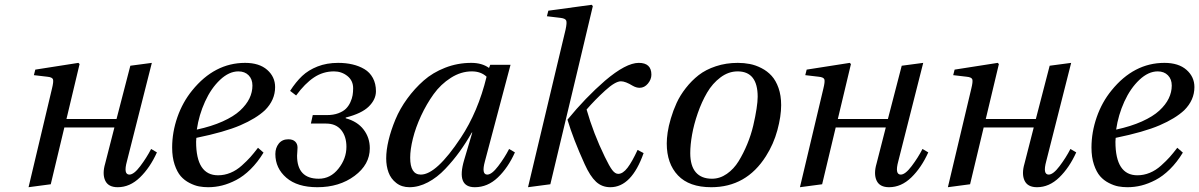

<svg xmlns="http://www.w3.org/2000/svg" viewBox="-20 -762 4959 794"><path d="M98.1 12.2 194.8 -395Q202.1 -424.3 199.2 -433.6Q196.3 -442.9 174.8 -444.8L120.1 -451.2L126 -474.1L304.2 -502L309.1 -497.1L254.9 -270H461.9L519 -490.2L607.9 -502L504.9 -95.2Q489.7 -40 515.1 -40Q533.7 -40 560.1 -75Q586.4 -109.9 605 -146L628.9 -131.8Q600.6 -68.8 558.8 -28.3Q517.1 12.2 466.8 12.2Q427.7 12.2 415 -15.4Q402.3 -43 415 -85.9L453.1 -234.9H246.1L189.9 0Z M691.9 -151.9Q691.9 -215.3 713.6 -277.6Q735.4 -339.8 774.9 -388.2Q867.2 -502 993.7 -502Q1052.2 -502 1085 -473.1Q1117.7 -444.3 1117.7 -401.9Q1117.7 -348.1 1075.7 -306.2Q1039.1 -272 973.9 -243.9Q908.7 -215.8 792 -191.9Q791 -185.1 791 -175.8Q791 -37.1 881.8 -37.1Q908.2 -37.1 933.1 -47.4Q958 -57.6 980 -77.4Q1002 -97.2 1015.4 -112.3Q1028.8 -127.4 1046.9 -150.9L1069.8 -130.9Q1045.4 -90.8 1016.1 -62Q986.8 -33.2 956.8 -17.6Q926.8 -2 898.4 5.1Q870.1 12.2 840.8 12.2Q821.3 12.2 803 8.8Q784.7 5.4 763.7 -5.4Q742.7 -16.1 727.5 -33.4Q712.4 -50.8 702.1 -81.3Q691.9 -111.8 691.9 -151.9ZM793.9 -226.1Q855 -239.3 900.6 -259.8Q946.3 -280.3 972.7 -304.7Q999 -329.1 1011.5 -355Q1023.9 -380.9 1023.9 -408.2Q1023.9 -434.6 1008.1 -450.7Q992.2 -466.8 965.8 -466.8Q927.2 -466.8 890.1 -431.9Q853 -397 827.9 -341.8Q802.7 -286.6 793.9 -226.1Z M1118.7 -125Q1118.7 -150.4 1132.8 -168.2Q1147 -186 1172.4 -186Q1190.9 -186 1200.7 -176.5Q1210.4 -167 1210.4 -151.9Q1210.4 -145.5 1209.5 -134Q1208.5 -122.6 1208.5 -118.2Q1208.5 -22.9 1298.3 -22.9Q1346.7 -22.9 1379.6 -64.5Q1412.6 -106 1412.6 -154.8Q1412.6 -197.8 1390.9 -224.4Q1369.1 -251 1328.6 -251H1265.6L1273.4 -286.1H1332.5Q1358.9 -286.1 1379.2 -293.7Q1399.4 -301.3 1410.6 -312.5Q1421.9 -323.7 1429 -339.4Q1436 -355 1438.2 -368.4Q1440.4 -381.8 1440.4 -397Q1440.4 -428.7 1416.5 -447.8Q1392.6 -466.8 1361.3 -466.8Q1315.9 -466.8 1278.3 -441.7Q1240.7 -416.5 1204.6 -367.2L1179.7 -386.2Q1203.6 -423.3 1229.5 -447.8Q1255.4 -472.2 1293.2 -487.1Q1331.1 -502 1378.4 -502Q1410.6 -502 1437.7 -495.6Q1464.8 -489.3 1487.1 -476.1Q1509.3 -462.9 1522 -439.5Q1534.7 -416 1534.7 -384.8Q1534.7 -350.6 1505.1 -321.5Q1475.6 -292.5 1409.7 -275.9V-272.9Q1458 -259.8 1483.6 -226.3Q1509.3 -192.9 1509.3 -148.9Q1509.3 -81.5 1446.3 -34.7Q1383.3 12.2 1292.5 12.2Q1209.5 12.2 1164.1 -27.1Q1118.7 -66.4 1118.7 -125Z M1577.1 -106.9Q1577.1 -141.1 1586.9 -182.1Q1596.7 -223.1 1615.2 -267.8Q1633.8 -312.5 1664.1 -354Q1694.3 -395.5 1731.9 -428.7Q1769.5 -461.9 1820.8 -481.9Q1872.1 -502 1929.2 -502Q1973.1 -502 2002.4 -481L2007.3 -494.1H2091.3L1985.4 -95.2Q1970.2 -40 1995.1 -40Q2013.7 -40 2040.3 -75Q2066.9 -109.9 2085.4 -146L2109.4 -131.8Q2081.1 -68.4 2038.8 -28.1Q1996.6 12.2 1943.4 12.2Q1866.2 12.2 1899.4 -100.1L1933.1 -213.9H1931.2Q1906.7 -170.9 1880.6 -134.8Q1854.5 -98.6 1821.3 -63.5Q1788.1 -28.3 1749.8 -8.1Q1711.4 12.2 1673.3 12.2Q1641.1 12.2 1618.7 -5.4Q1596.2 -22.9 1586.7 -49.1Q1577.1 -75.2 1577.1 -106.9ZM1676.3 -109.9Q1676.3 -40 1720.2 -40Q1784.7 -40 1885.3 -191.9Q1957 -299.8 1992.2 -444.8Q1968.8 -466.8 1931.2 -466.8Q1886.2 -466.8 1844.5 -440.2Q1802.7 -413.6 1773.2 -372.6Q1743.7 -331.5 1721.2 -283Q1698.7 -234.4 1687.5 -189Q1676.3 -143.6 1676.3 -109.9Z M2163.6 12.2 2280.8 -480 2318.8 -639.2Q2325.2 -668.5 2321.5 -677Q2317.9 -685.5 2298.8 -688L2241.7 -694.8L2247.6 -717.8L2426.8 -742.2L2431.6 -736.8L2370.6 -480L2255.9 0ZM2326.7 -267.1Q2401.4 -358.4 2481.9 -428.2Q2568.8 -502 2621.6 -502Q2673.8 -502 2673.8 -453.1Q2673.8 -433.6 2659.4 -416.3Q2645 -398.9 2625 -398.9Q2611.3 -398.9 2596.7 -407.2Q2566.4 -425.8 2547.9 -425.8Q2524.4 -425.8 2482.2 -387.2Q2439.9 -348.6 2405.8 -309.1Q2434.1 -210 2481 -113.8Q2500 -74.2 2512 -58.6Q2523.9 -43 2536.6 -43Q2555.7 -43 2575 -68.1Q2594.2 -93.3 2616.7 -142.1L2641.6 -128.9Q2591.8 12.2 2503.9 12.2Q2469.2 12.2 2444.8 -10.5Q2420.4 -33.2 2397.9 -83Q2350.6 -187 2326.7 -267.1Z M2737.3 -168.9Q2737.3 -189 2741 -214.4Q2744.6 -239.7 2754.2 -272.2Q2763.7 -304.7 2778.1 -336.2Q2792.5 -367.7 2816.2 -397.9Q2839.8 -428.2 2869.1 -451.2Q2898.4 -474.1 2940.4 -488Q2982.4 -502 3031.2 -502Q3057.1 -502 3081.1 -497.3Q3105 -492.7 3129.2 -480.2Q3153.3 -467.8 3170.9 -448.5Q3188.5 -429.2 3199.5 -398.2Q3210.4 -367.2 3210.4 -327.1Q3210.4 -281.2 3194.8 -223.6Q3179.2 -166 3147.5 -116.2Q3066.4 12.2 2921.4 12.2Q2830.1 12.2 2783.7 -36.6Q2737.3 -85.4 2737.3 -168.9ZM2834.5 -128.9Q2834.5 -76.2 2857.4 -49.6Q2880.4 -22.9 2924.3 -22.9Q2957 -22.9 2985.8 -43Q3014.6 -63 3034.4 -95.2Q3054.2 -127.4 3070.1 -165.8Q3085.9 -204.1 3095 -242.7Q3104 -281.2 3108.6 -311.8Q3113.3 -342.3 3113.3 -361.8Q3113.3 -466.8 3030.3 -466.8Q2992.7 -466.8 2959.5 -441.9Q2926.3 -417 2904.1 -378.9Q2881.8 -340.8 2865.7 -294.4Q2849.6 -248 2842 -205.3Q2834.5 -162.6 2834.5 -128.9Z M3288.1 12.2 3384.8 -395Q3392.1 -424.3 3389.2 -433.6Q3386.2 -442.9 3364.7 -444.8L3310.1 -451.2L3315.9 -474.1L3494.1 -502L3499 -497.1L3444.8 -270H3651.9L3709 -490.2L3797.9 -502L3694.8 -95.2Q3679.7 -40 3705.1 -40Q3723.6 -40 3750 -75Q3776.4 -109.9 3794.9 -146L3818.8 -131.8Q3790.5 -68.8 3748.8 -28.3Q3707 12.2 3656.7 12.2Q3617.7 12.2 3605 -15.4Q3592.3 -43 3605 -85.9L3643.1 -234.9H3436L3379.9 0Z M3899.9 12.2 3996.6 -395Q4003.9 -424.3 4001 -433.6Q3998 -442.9 3976.6 -444.8L3921.9 -451.2L3927.7 -474.1L4106 -502L4110.8 -497.1L4056.6 -270H4263.7L4320.8 -490.2L4409.7 -502L4306.6 -95.2Q4291.5 -40 4316.9 -40Q4335.4 -40 4361.8 -75Q4388.2 -109.9 4406.7 -146L4430.7 -131.8Q4402.3 -68.8 4360.6 -28.3Q4318.8 12.2 4268.6 12.2Q4229.5 12.2 4216.8 -15.4Q4204.1 -43 4216.8 -85.9L4254.9 -234.9H4047.9L3991.7 0Z M4493.7 -151.9Q4493.7 -215.3 4515.4 -277.6Q4537.1 -339.8 4576.7 -388.2Q4668.9 -502 4795.4 -502Q4854 -502 4886.7 -473.1Q4919.4 -444.3 4919.4 -401.9Q4919.4 -348.1 4877.4 -306.2Q4840.8 -272 4775.6 -243.9Q4710.4 -215.8 4593.8 -191.9Q4592.8 -185.1 4592.8 -175.8Q4592.8 -37.1 4683.6 -37.1Q4710 -37.1 4734.9 -47.4Q4759.8 -57.6 4781.7 -77.4Q4803.7 -97.2 4817.1 -112.3Q4830.6 -127.4 4848.6 -150.9L4871.6 -130.9Q4847.2 -90.8 4817.9 -62Q4788.6 -33.2 4758.5 -17.6Q4728.5 -2 4700.2 5.1Q4671.9 12.2 4642.6 12.2Q4623 12.2 4604.7 8.8Q4586.4 5.4 4565.4 -5.4Q4544.4 -16.1 4529.3 -33.4Q4514.2 -50.8 4503.9 -81.3Q4493.7 -111.8 4493.7 -151.9ZM4595.7 -226.1Q4656.7 -239.3 4702.4 -259.8Q4748 -280.3 4774.4 -304.7Q4800.8 -329.1 4813.2 -355Q4825.7 -380.9 4825.7 -408.2Q4825.7 -434.6 4809.8 -450.7Q4793.9 -466.8 4767.6 -466.8Q4729 -466.8 4691.9 -431.9Q4654.8 -397 4629.6 -341.8Q4604.5 -286.6 4595.7 -226.1Z"/></svg>

Font: Linguistics Pro
Style: Italic
Weight: 400
Italic angle: -12°
Designer: Stefan Peev, Context Ltd
Foundry: Stefan Peev, Context Ltd
Version: Version 001.000